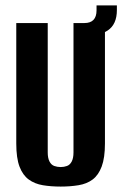

<svg xmlns="http://www.w3.org/2000/svg" viewBox="-20 -676 451 708"><path d="M204 12Q168 12 138 7Q108 2 86 -14Q64 -30 52 -61.5Q40 -93 40 -147V-591H156V-114Q156 -93 162.5 -80.5Q169 -68 180 -64Q191 -60 204 -60Q216 -60 227 -64Q238 -68 244.5 -80.5Q251 -93 251 -114V-591H367V-147Q367 -94 355 -62Q343 -30 321.5 -14Q300 2 269.5 7Q239 12 204 12ZM275 -541 274 -591H291Q336 -591 336 -638V-656H411V-639Q411 -586 377 -563.5Q343 -541 275 -541Z"/></svg>

Font: Alumni Sans
Style: Bold
Weight: 700
Designer: Robert E. Leuschke
Foundry: Robert E. Leuschke
Version: Version 1.018